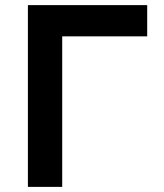

<svg xmlns="http://www.w3.org/2000/svg" viewBox="-20 -730 640 750"><path d="M89 0V-710H555V-588H223V0Z"/></svg>

Font: Geist Mono ExtraBold
Style: Regular
Weight: 800
Monospace: yes
Designer: Basement.studio, Andrés Briganti, Mateo Zaragoza
Foundry: Basement.studio, Vercel, Andrés Briganti, Guido Ferreyra, Mateo Zaragoza
Version: Version 1.500; ttfautohint (v1.8.4.7-5d5b)